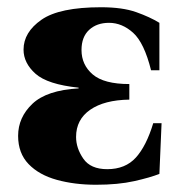

<svg xmlns="http://www.w3.org/2000/svg" viewBox="-20 -495 490 530"><path d="M197 -251V-253Q111 -262 78 -291.5Q45 -321 45 -358Q45 -406 94.5 -440.5Q144 -475 259 -475Q318 -475 356 -461.5Q394 -448 420 -432V-301H397Q378 -377 347.5 -404.5Q317 -432 281 -432Q247 -432 226 -412.5Q205 -393 205 -357Q205 -316 236 -289.5Q267 -263 337 -263V-220Q268 -219 229 -192Q190 -165 190 -117Q190 -86 210 -57Q230 -28 276 -28Q326 -28 355 -60Q384 -92 403 -155H426L420 -15Q395 -5 350.5 5Q306 15 245 15Q186 15 137 1.5Q88 -12 59 -42Q30 -72 30 -120Q30 -171 69.5 -208.5Q109 -246 197 -251Z"/></svg>

Font: Bona Nova
Style: Bold
Weight: 700
Designer: Mateusz Machalski
Foundry: Capitalics
Version: Version 4.001; ttfautohint (v1.8.3)